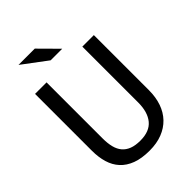

<svg xmlns="http://www.w3.org/2000/svg" viewBox="-237 -913 1025 1025"><g transform="rotate(-45 275.0 -400.5)"><path d="M497.1 -222.2Q497.1 -169.4 482.2 -126.7Q467.3 -84 438.5 -54Q409.7 -23.9 367.9 -7.6Q326.2 8.8 272 8.8Q212.4 8.8 170.9 -6.8Q129.4 -22.5 103.3 -51Q77.1 -79.6 65.2 -119.6Q53.2 -159.7 53.2 -209V-638.2H140.1V-215.8Q140.1 -178.2 147.2 -149.9Q154.3 -121.6 170.4 -102.5Q186.5 -83.5 212.2 -73.7Q237.8 -64 274.9 -64Q344.2 -64 377.2 -104Q410.2 -144 410.2 -216.8V-638.2H497.1ZM326.2 -706.1H238.8L100.1 -810.1H223.1ZM0 -638.2Z"/></g></svg>

Font: Code New Roman
Style: Regular
Weight: 400
Monospace: yes
Designer: Sam Radian
Foundry: Code New Roman
Version: Version 2.00 November 29, 2014